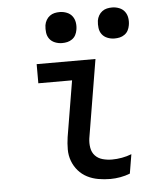

<svg xmlns="http://www.w3.org/2000/svg" viewBox="-53 -784 706 839"><g transform="rotate(-5 300.0 -365.0)"><path d="M398 8Q371 8 345 3.5Q319 -1 296.5 -12.5Q274 -24 257.5 -43Q241 -62 232 -86Q223 -110 223 -136.5Q223 -163 227 -190L268 -436H120V-520H378L321 -177Q318 -156 321.5 -135.5Q325 -115 338 -101Q351 -87 371 -81.5Q391 -76 412 -76Q433 -76 455.5 -80Q478 -84 498 -92L484 -8Q464 0 441.5 4Q419 8 398 8ZM469 -602Q453 -602 438 -608Q423 -614 414 -626Q405 -638 403 -654Q401 -670 403 -686Q405 -698 411 -708.5Q417 -719 426.5 -726Q436 -733 447 -735.5Q458 -738 470 -738Q486 -738 501 -732Q516 -726 525 -714Q534 -702 536.5 -686Q539 -670 536 -654Q534 -642 528.5 -631.5Q523 -621 513 -614Q503 -607 492 -604.5Q481 -602 469 -602ZM239 -602Q223 -602 208 -608Q193 -614 184 -626Q175 -638 173 -654Q171 -670 173 -686Q175 -698 181 -708.5Q187 -719 196.5 -726Q206 -733 217 -735.5Q228 -738 240 -738Q256 -738 271 -732Q286 -726 295 -714Q304 -702 306.5 -686Q309 -670 306 -654Q304 -642 298.5 -631.5Q293 -621 283 -614Q273 -607 262 -604.5Q251 -602 239 -602Z"/></g></svg>

Font: Iosevka Md Ex Obl
Style: Regular
Weight: 500
Width: 7
Italic angle: -9°
Monospace: yes
Designer: Belleve Invis
Foundry: Belleve Invis
Version: Version 32.5.0; ttfautohint (v1.8.4)